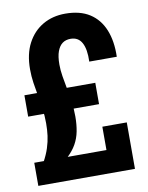

<svg xmlns="http://www.w3.org/2000/svg" viewBox="-83 -798 661 859"><g transform="rotate(-10 247.0 -369.0)"><path d="M62 -100Q79 -131 88 -159Q97 -187 100.5 -213.5Q104 -240 104 -270Q104 -304 99.5 -336Q95 -368 89.5 -398Q84 -428 79.5 -458Q75 -488 75 -520Q75 -589 100.5 -637.5Q126 -686 170.5 -712Q215 -738 273 -738Q340 -738 383.5 -710Q427 -682 448 -630.5Q469 -579 467 -508H342Q344 -564 328 -593.5Q312 -623 277 -623Q255 -623 240 -612Q225 -601 216.5 -578Q208 -555 208 -518Q208 -493 212.5 -465Q217 -437 223 -406Q229 -375 233.5 -343Q238 -311 238 -277Q238 -241 232 -210Q226 -179 211 -152.5Q196 -126 168 -100ZM21 0V-105H349V-211H460V0ZM30 -313V-410H352V-313Z"/></g></svg>

Font: Mona Sans Condensed
Style: Bold
Weight: 700
Width: 3
Designer: Deni Anggara
Foundry: GitHub
Version: Version 2.000